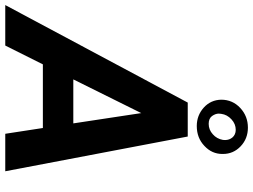

<svg xmlns="http://www.w3.org/2000/svg" viewBox="-190 -846 985 748"><g transform="rotate(90 303.0 -472.5)"><path d="M317.9 -841.3C318.4 -814.5 328.6 -791.5 348.6 -773.4C368.7 -755.4 392.6 -746.1 420.4 -746.1C451.2 -746.1 477.1 -755.9 498 -775.9C519 -795.4 529.3 -818.8 529.3 -845.7C529.3 -846.7 529.3 -847.2 529.3 -848.1C529.3 -875 519.5 -897.9 499.5 -917C479.5 -936 455.1 -945.3 426.8 -945.3C397 -945.3 371.6 -935.5 350.1 -915.5C328.6 -895.5 317.9 -870.6 317.9 -841.3ZM373 -841.3C375 -856.9 382.3 -870.1 394.5 -881.3C406.7 -892.6 420.4 -897.9 435.5 -897.9C461.4 -897.9 475.1 -877.4 475.1 -856.4C475.1 -854 475.1 -851.1 474.6 -848.1C471.7 -832 464.4 -818.8 452.6 -808.6C440.9 -797.9 427.2 -792.5 412.1 -792.5C397.9 -792.5 388.2 -796.9 381.8 -805.2C375.5 -814 372.1 -822.8 372.1 -832C372.1 -835 372.6 -838.4 373 -841.3ZM450.7 0H596.7L461.4 -710.9H329.1L-50.8 0H106.9L180.2 -146.5H428.2ZM370.1 -529.8 410.2 -265.1H238.8Z"/></g></svg>

Font: Roboto
Style: Bold Italic
Weight: 700
Italic angle: -12°
Designer: Google
Version: Version 2.137; 2017